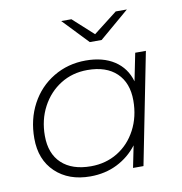

<svg xmlns="http://www.w3.org/2000/svg" viewBox="-77 -739 774 815"><g transform="rotate(-10 310.5 -331.5)"><path d="M572 -480 477 0H432L451 -94Q416 -48 364 -22Q312 4 248 4Q155 4 98 -50Q41 -104 41 -196Q41 -278 76 -343.5Q111 -409 173.5 -446.5Q236 -484 313 -484Q387 -484 436 -452Q485 -420 502 -361L526 -480ZM483 -282Q483 -358 438.5 -400.5Q394 -443 313 -443Q248 -443 197 -411Q146 -379 116.5 -323.5Q87 -268 87 -199Q87 -122 132 -80Q177 -38 258 -38Q322 -38 373 -69Q424 -100 453.5 -156Q483 -212 483 -282ZM523 -667 395 -558H344L240 -667H284L372 -587L475 -667Z"/></g></svg>

Font: Montserrat Ace
Style: Light Italic
Weight: 300
Italic angle: -11.3°
Designer: Julieta Ulanovsky
Foundry: Julieta Ulanovsky
Version: Version 1